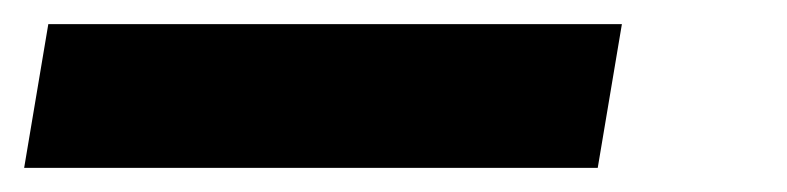

<svg xmlns="http://www.w3.org/2000/svg" viewBox="-32 52 652 159"><path d="M-12 191 8 72H483L463 191Z"/></svg>

Font: iA Writer Mono V
Style: Regular
Weight: 400
Italic angle: -9.5°
Designer: Mike Abbink, Paul van der Laan, Pieter van Rosmalen
Foundry: Bold Monday
Version: Version 2.000